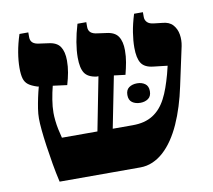

<svg xmlns="http://www.w3.org/2000/svg" viewBox="-74 -731 903 815"><g transform="rotate(-10 378.0 -323.5)"><path d="M119 0Q110 -39 103 -79.5Q96 -120 90.5 -158.5Q85 -197 82 -228Q79 -259 79 -279Q79 -299 82.5 -321.5Q86 -344 91 -367.5Q96 -391 102 -413L96 -414Q71 -422 58 -432Q45 -442 40 -459Q35 -476 35 -505Q35 -535 41 -571Q47 -607 60 -647H98V-626Q98 -611 107.5 -602.5Q117 -594 137 -592L173 -587Q210 -583 224.5 -561Q239 -539 239 -501Q239 -475 234.5 -450Q230 -425 222 -398L161 -406Q154 -379 149 -348.5Q144 -318 144 -292Q144 -277 146 -258Q148 -239 152 -220Q156 -201 161 -182H314L359 -412H351Q314 -417 300 -438.5Q286 -460 286 -505Q286 -535 292 -571Q298 -607 310 -647H348V-626Q348 -611 357.5 -602.5Q367 -594 387 -592L423 -587Q460 -583 474.5 -561Q489 -539 489 -501Q489 -475 484.5 -450Q480 -425 473 -398L424 -404L380 -182H466Q493 -182 514.5 -187.5Q536 -193 553.5 -204Q571 -215 585 -231Q599 -247 610 -268Q621 -289 630 -314.5Q639 -340 647 -369L656 -405L595 -412Q558 -416 544 -438Q530 -460 530 -505Q530 -535 535.5 -570Q541 -605 554 -647H592V-626Q592 -613 601 -603.5Q610 -594 630 -592L665 -588Q695 -586 710.5 -568.5Q726 -551 730 -526.5Q734 -502 729 -477L693 -310Q684 -267 671.5 -227Q659 -187 643.5 -152.5Q628 -118 609 -90Q590 -62 568 -42Q546 -22 520.5 -11Q495 0 467 0ZM466 -312Q466 -334 480 -344Q494 -354 515 -354Q535 -354 549 -344Q563 -334 563 -312Q563 -290 549 -280Q535 -270 515 -270Q494 -270 480 -280Q466 -290 466 -312Z"/></g></svg>

Font: Noto Serif Hebrew ExtraBold
Style: Regular
Weight: 800
Version: Version 2.003